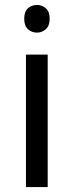

<svg xmlns="http://www.w3.org/2000/svg" viewBox="-20 -757 298 777"><path d="M173 -536V0H85V-536ZM130 -737Q150 -737 165.5 -723.5Q181 -710 181 -681Q181 -653 165.5 -639Q150 -625 130 -625Q108 -625 93 -639Q78 -653 78 -681Q78 -710 93 -723.5Q108 -737 130 -737Z"/></svg>

Font: sinhala115
Style: Regular
Weight: 400
Designer: Jelle Bosma - Monotype Design Team
Foundry: Monotype Imaging Inc.
Version: Version 2.006